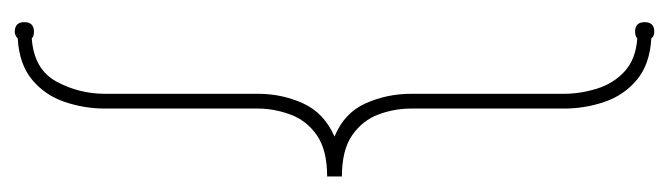

<svg xmlns="http://www.w3.org/2000/svg" viewBox="-343 -480 906 260"><g transform="rotate(-90 110.0 -350.0)"><path d="M113 -39Q113 -17 120 5.5Q127 28 143.5 43Q160 58 188 60Q191 57 197 57Q210 57 210 70Q210 83 197 83Q191 83 188 79Q153 77 132 59.5Q111 42 102 15.5Q93 -11 93 -39V-246Q93 -269 85 -290.5Q77 -312 57 -326Q37 -340 1 -340V-360Q37 -360 57 -374Q77 -388 85 -410Q93 -432 93 -454V-661Q93 -689 102 -715.5Q111 -742 132 -759.5Q153 -777 188 -779Q192 -783 197 -783Q210 -783 210 -770Q210 -757 197 -757Q191 -757 188 -760Q146 -757 129.5 -726.5Q113 -696 113 -661V-454Q113 -421 100 -392.5Q87 -364 55 -350Q87 -337 100 -308Q113 -279 113 -246Z"/></g></svg>

Font: Wire One
Style: Regular
Weight: 400
Designer: Alexei Vanyashin, Gayaneh Bagdasaryan
Foundry: Cyreal
Version: Version 1.102; ttfautohint (v1.8.3)